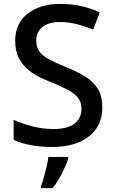

<svg xmlns="http://www.w3.org/2000/svg" viewBox="-20 -744 590 985"><path d="M505 -193Q505 -98 436 -44Q367 10 247 10Q189 10 137.5 0.5Q86 -9 50 -27V-129Q90 -111 144 -96.5Q198 -82 254 -82Q326 -82 362 -110Q398 -138 398 -185Q398 -218 381.5 -240.5Q365 -263 330 -282Q295 -301 238 -324Q185 -344 144.5 -371Q104 -398 81 -438Q58 -478 58 -536Q58 -624 122 -674Q186 -724 290 -724Q348 -724 397.5 -712.5Q447 -701 492 -681L458 -592Q417 -609 374.5 -620Q332 -631 287 -631Q228 -631 197 -605Q166 -579 166 -537Q166 -504 181 -481.5Q196 -459 229 -441Q262 -423 316 -401Q376 -377 418.5 -350.5Q461 -324 483 -286.5Q505 -249 505 -193ZM330 70Q321 99 299 143Q277 187 250 221H191V209Q198 191 205.5 164.5Q213 138 219.5 110Q226 82 228 61H330Z"/></svg>

Font: Noto Sans Ol Chiki Medium
Style: Regular
Weight: 500
Designer: Monotype Design Team, Lewis McGuffie
Foundry: Monotype Imaging Inc.
Version: Version 2.003; ttfautohint (v1.8.4.7-5d5b)